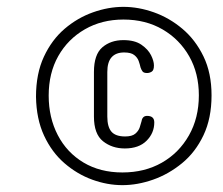

<svg xmlns="http://www.w3.org/2000/svg" viewBox="-20 -640 650 560"><path d="M337 -100Q293 -100 249 -116Q205 -132 168 -164Q131 -196 108.5 -244.5Q86 -293 85 -358Q85 -425 108 -474.5Q131 -524 168.5 -556Q206 -588 251 -604Q296 -620 340 -620Q384 -620 429 -604Q474 -588 512 -556Q550 -524 573.5 -475.5Q597 -427 597 -362Q597 -295 573.5 -245.5Q550 -196 511 -164Q472 -132 426.5 -116Q381 -100 337 -100ZM337 -137Q402 -137 452 -165.5Q502 -194 531 -245Q560 -296 560 -362Q560 -426 532 -475.5Q504 -525 454.5 -554Q405 -583 340 -583Q277 -583 227.5 -554.5Q178 -526 150 -476.5Q122 -427 122 -361Q122 -297 148.5 -246Q175 -195 223.5 -166Q272 -137 337 -137ZM344 -207Q307 -207 280.5 -228Q254 -249 254 -300V-430Q254 -481 278.5 -502Q303 -523 340 -523Q373 -523 392.5 -509.5Q412 -496 420.5 -479Q429 -462 429 -449Q429 -435 422.5 -431Q416 -427 409 -427Q399 -427 395.5 -432Q392 -437 390 -443Q388 -452 384.5 -462Q381 -472 371.5 -479.5Q362 -487 342 -487Q318 -487 305.5 -473Q293 -459 293 -430V-300Q293 -270 305 -256Q317 -242 345 -242Q365 -242 374.5 -250Q384 -258 387.5 -268.5Q391 -279 393 -287Q394 -294 398 -298Q402 -302 409 -302Q430 -302 430 -283Q430 -252 407.5 -229.5Q385 -207 344 -207Z"/></svg>

Font: Dancing Script SemiBold
Style: Regular
Weight: 600
Designer: Pablo Impallari
Foundry: Pablo Impallari
Version: Version 2.001